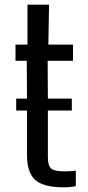

<svg xmlns="http://www.w3.org/2000/svg" viewBox="-20 -790 373 818"><path d="M251 8Q165 8 130 -23.5Q95 -55 95 -130V-319H49V-370H95L94 -531H46V-600H97V-770H189L186 -600H291V-531H183L184 -370H286V-319H184V-120Q184 -85 197.5 -72.5Q211 -60 252 -60Q267 -60 277.5 -60.5Q288 -61 303 -63V3Q280 8 251 8Z"/></svg>

Font: Big Shoulders Text Medium
Style: Regular
Weight: 500
Designer: Patric King
Foundry: XO Type Co
Version: Version 1.000; ttfautohint (v1.8.2)